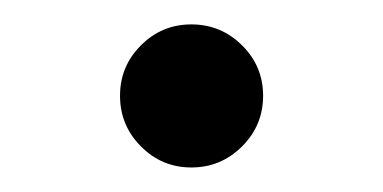

<svg xmlns="http://www.w3.org/2000/svg" viewBox="-20 -112 309 155"><path d="M175.4 6.2Q158.4 23.2 134.5 23.2Q110.6 23.2 93.8 6.2Q76.9 -10.7 76.9 -34.7Q76.9 -58.6 93.8 -75.4Q110.6 -92.3 134.5 -92.3Q158.4 -92.3 175.4 -75.4Q192.4 -58.6 192.4 -34.7Q192.4 -10.7 175.4 6.2Z"/></svg>

Font: Tecnico
Style: Grueso
Weight: 700
Version: Version 1.3